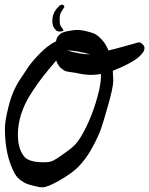

<svg xmlns="http://www.w3.org/2000/svg" viewBox="-20 -804 639 822"><path d="M255.9 -774.4Q240.2 -751 237.8 -744.1Q235.4 -737.3 235.4 -721.7V-717.8Q235.4 -702.1 239.3 -693.4Q240.2 -691.4 252.9 -673.8Q251 -672.9 247.1 -671.4Q243.2 -669.9 241.2 -668.9H238.3Q232.4 -668.9 226.6 -670.4Q220.7 -671.9 212.4 -683.1Q204.1 -694.3 204.1 -713.9Q204.1 -742.2 218.8 -761.7Q221.7 -766.6 228 -772.9Q234.4 -779.3 236.3 -781.2Q237.3 -781.2 241.2 -782.7Q245.1 -784.2 247.1 -784.2H248Q249 -783.2 250 -783.2Q252 -782.2 252.4 -781.2Q252.9 -780.3 253.9 -778.3Q254.9 -776.4 255.9 -774.4ZM574.2 -623Q582 -623 590.3 -614.7Q598.6 -606.4 598.6 -598.6Q598.6 -593.8 596.7 -587.9Q594.7 -582 586.4 -572.3Q578.1 -562.5 564.5 -552.2Q550.8 -542 524.4 -528.3Q498 -514.6 462.9 -501Q462.9 -494.1 463.9 -481.4Q464.8 -468.8 464.8 -462.9V-457Q464.8 -428.7 439.5 -341.8Q423.8 -286.1 413.1 -254.4Q402.3 -222.7 375.5 -172.9Q348.6 -123 313.5 -87.9Q288.1 -62.5 235.8 -32.2Q183.6 -2 161.1 -2Q148.4 -2 127 -7.8Q106.4 -12.7 95.7 -16.6Q85 -20.5 69.3 -31.7Q53.7 -43 43.9 -59.6Q1 -136.7 1 -252.9Q1 -285.2 15.6 -343.8Q32.2 -413.1 64.5 -461.9Q86.9 -496.1 102.5 -519Q118.2 -542 152.8 -577.1Q187.5 -612.3 219.7 -627Q222.7 -640.6 225.1 -644.5Q227.5 -648.4 237.3 -658.2Q245.1 -666 271 -670.9Q296.9 -675.8 308.6 -675.8Q329.1 -675.8 351.6 -669.9Q372.1 -665 384.3 -659.7Q396.5 -654.3 414.6 -635.7Q432.6 -617.2 444.3 -587.9Q454.1 -589.8 486.3 -598.6Q518.6 -607.4 546.9 -615.2ZM366.2 -571.3Q306.6 -587.9 266.6 -587.9Q325.2 -571.3 366.2 -571.3ZM220.7 -544.9Q186.5 -504.9 164.1 -476.6Q141.6 -448.2 113.3 -404.3Q85 -360.4 70.8 -315.9Q56.6 -271.5 56.6 -227.5Q56.6 -163.1 86.9 -129.9Q110.4 -109.4 163.1 -109.4H171.9Q193.4 -109.4 207.5 -116.2Q221.7 -123 250 -143.6Q282.2 -166 296.9 -180.2Q311.5 -194.3 327.1 -219.7Q377 -303.7 404.3 -417Q412.1 -453.1 412.1 -474.6V-487.3Q389.6 -483.4 369.1 -483.4Q343.8 -483.4 313.5 -490.2Q306.6 -492.2 291 -494.1Q274.4 -496.1 264.2 -498.5Q253.9 -501 240.7 -512.7Q227.5 -524.4 220.7 -544.9Z"/></svg>

Font: Shelly2023
Style: Regular
Weight: 400
Version: Version 0.2